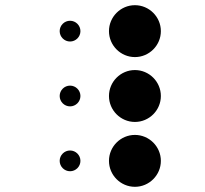

<svg xmlns="http://www.w3.org/2000/svg" viewBox="-20 -670 790 740"><path d="M210 -550C210 -528 228 -510 250 -510C272 -510 290 -528 290 -550C290 -572 272 -590 250 -590C228 -590 210 -572 210 -550ZM210 -300C210 -278 228 -260 250 -260C272 -260 290 -278 290 -300C290 -322 272 -340 250 -340C228 -340 210 -322 210 -300ZM210 -50C210 -28 228 -10 250 -10C272 -10 290 -28 290 -50C290 -72 272 -90 250 -90C228 -90 210 -72 210 -50ZM400 -550C400 -495 445 -450 500 -450C555 -450 600 -495 600 -550C600 -605 555 -650 500 -650C445 -650 400 -605 400 -550ZM400 -300C400 -245 445 -200 500 -200C555 -200 600 -245 600 -300C600 -355 555 -400 500 -400C445 -400 400 -355 400 -300ZM400 -50C400 5 445 50 500 50C555 50 600 5 600 -50C600 -105 555 -150 500 -150C445 -150 400 -105 400 -50Z"/></svg>

Font: APH Braille Shadows
Style: Regular
Weight: 400
Designer: M R Gray
Version: Version 1.1